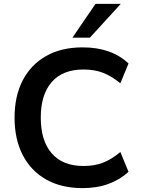

<svg xmlns="http://www.w3.org/2000/svg" viewBox="-20 -959 725 989"><path d="M406 10Q296 10 217.5 -34.5Q139 -79 97 -160.5Q55 -242 55 -353Q55 -464 97 -545Q139 -626 217.5 -670.5Q296 -715 406 -715Q554 -715 642 -632L600 -530Q553 -568 509.5 -584.5Q466 -601 410 -601Q303 -601 246.5 -536.5Q190 -472 190 -353Q190 -234 246.5 -169Q303 -104 410 -104Q466 -104 509.5 -120.5Q553 -137 600 -176L642 -74Q599 -34 539.5 -12Q480 10 406 10ZM353 -765 472 -939H602L443 -765Z"/></svg>

Font: MulishBold
Style: Bold
Weight: 700
Designer: Vernon Adams
Foundry: Vernon Adams
Version: Version 3.602; ttfautohint (v1.8.3)